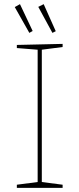

<svg xmlns="http://www.w3.org/2000/svg" viewBox="-20 -903 381 923"><path d="M281 -692V-677L181 -664V-28L281 -15V0H61V-15L161 -28V-664L61 -672V-687ZM137 -754 121 -745 51 -869 76 -883ZM248 -753 232 -745 164 -870 190 -883Z"/></svg>

Font: Bitter Pro Thin
Style: Regular
Weight: 250
Designer: Sol Matas, and Bitter project Authors
Foundry: Sol Matas
Version: Version 1.010